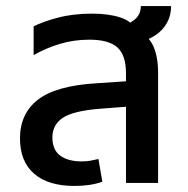

<svg xmlns="http://www.w3.org/2000/svg" viewBox="-20 -604 621 634"><path d="M396 0V-362Q396 -422 367.5 -447.5Q339 -473 275 -473Q224 -473 177.5 -459Q131 -445 91 -422V-517Q120 -532 170.5 -545.5Q221 -559 285 -559Q338 -559 377 -546.5Q416 -534 434 -501Q472 -485 487 -450Q502 -415 502 -364V0ZM226 10Q139 10 92.5 -30.5Q46 -71 46 -147Q46 -229 105.5 -275Q165 -321 298 -329L416 -337V-253L311 -245Q222 -238 187.5 -215Q153 -192 153 -150Q153 -109 179 -90Q205 -71 250 -71Q266 -71 279.5 -73.5Q293 -76 305 -79L318 -4Q299 3 275.5 6.5Q252 10 226 10ZM431 -462 372 -515Q401 -521 423 -538Q445 -555 445 -584H545Q545 -553 531 -528Q517 -503 491.5 -486.5Q466 -470 431 -462Z"/></svg>

Font: Noto Sans Thai Medium
Style: Regular
Weight: 500
Designer: Monotype Design Team
Foundry: Monotype Imaging Inc.
Version: Version 2.001